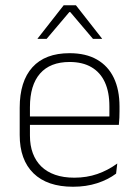

<svg xmlns="http://www.w3.org/2000/svg" viewBox="-20 -701 523 731"><path d="M258 10Q160 10 107.5 -41.2Q55 -92.5 55 -187V-290.5Q55 -391.5 103.5 -445Q152 -498.5 245 -498.5Q307 -498.5 349.2 -474.2Q391.5 -450 413.2 -404.8Q435 -359.5 435 -295.5V-278Q435 -265.5 434.5 -252.8Q434 -240 432.5 -225.5H396Q396.5 -245.5 396.5 -263.2Q396.5 -281 396.5 -296Q396.5 -350.5 379.2 -388Q362 -425.5 328.2 -445.2Q294.5 -465 245 -465Q171 -465 132.5 -421Q94 -377 94 -293V-245V-239V-184.5Q94 -147 105 -117.5Q116 -88 137.2 -67.2Q158.5 -46.5 190 -35.5Q221.5 -24.5 263 -24.5Q310 -24.5 350.5 -38.5Q391 -52.5 426.5 -78.5L422 -40Q391.5 -17 349.8 -3.5Q308 10 258 10ZM422.5 -225.5H75V-257.5H422.5ZM123 -554 222.5 -681H269L368.5 -554V-553H334L247.5 -655H244L157.5 -553H123Z"/></svg>

Font: Anek Malayalam ExtraLight
Style: Regular
Weight: 250
Version: Version 1.003